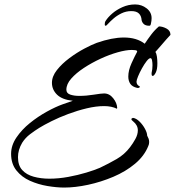

<svg xmlns="http://www.w3.org/2000/svg" viewBox="-20 -791 788 865"><path d="M589 -771Q618 -771 640.5 -753.5Q663 -736 663 -709Q663 -697 660 -685Q660 -683 658.5 -679Q657 -675 653 -675Q636 -675 628 -682.5Q620 -690 618 -700Q617 -719 606 -730Q595 -741 572 -741Q548 -741 527.5 -731Q507 -721 492 -708Q477 -695 468 -685Q459 -675 457 -675Q452 -675 452 -680Q452 -683 452.5 -688Q453 -693 456 -697Q466 -713 485.5 -730Q505 -747 532 -759Q559 -771 589 -771ZM269 54Q235 54 193.5 47Q152 40 115 23.5Q78 7 54 -23Q30 -53 30 -98Q30 -136 54 -171.5Q78 -207 114.5 -236.5Q151 -266 191 -288Q231 -310 262 -321L308 -337Q260 -342 237 -364.5Q214 -387 214 -418Q214 -447 236.5 -475.5Q259 -504 292.5 -529Q326 -554 360 -572Q394 -590 416 -598Q485 -622 538 -622Q596 -622 632 -594Q646 -615 661.5 -635.5Q677 -656 696 -672Q712 -672 730 -662.5Q748 -653 748 -634Q743 -629 728 -612Q713 -595 699 -578.5Q685 -562 680 -557Q685 -550 687 -535.5Q689 -521 689 -506Q689 -478 681.5 -463.5Q674 -449 668 -449Q663 -449 663 -458Q663 -460 663 -462.5Q663 -465 664 -468Q665 -471 666 -479.5Q667 -488 667 -497Q667 -509 665 -519Q663 -529 658 -529Q651 -529 640.5 -515.5Q630 -502 619.5 -483Q609 -464 602 -447Q595 -430 595 -423Q595 -410 607 -403Q610 -403 610 -400Q610 -398 607 -396Q604 -394 598 -395Q576 -400 567 -413.5Q558 -427 558 -446Q558 -474 572.5 -506Q587 -538 597 -556Q598 -557 598 -559Q598 -564 588.5 -565Q579 -566 574 -566Q548 -566 510.5 -555.5Q473 -545 433 -526.5Q393 -508 358 -485Q323 -462 301 -437Q279 -412 279 -387Q279 -371 296 -365Q313 -359 337 -359Q369 -359 402.5 -364.5Q436 -370 449 -370Q473 -370 490 -348.5Q507 -327 508 -305L507 -302V-301Q483 -313 449 -313Q413 -313 371 -303Q329 -293 287.5 -277.5Q246 -262 212 -245Q178 -228 157 -215Q136 -202 115 -186Q94 -170 80 -148Q61 -116 61 -83Q61 -46 80 -25Q99 -4 131.5 5Q164 14 202 14Q244 14 287.5 6Q331 -2 369 -13.5Q407 -25 430 -35Q470 -54 505.5 -74.5Q541 -95 566 -128Q579 -145 590 -165Q601 -185 601 -204Q601 -227 580 -244Q572 -250 572 -254Q572 -258 579 -260Q594 -258 609 -243Q624 -228 633.5 -210Q643 -192 643 -180Q647 -173 649.5 -166Q652 -159 652 -151Q652 -141 648 -133Q630 -88 588 -53Q546 -18 490.5 5.5Q435 29 377 41.5Q319 54 269 54Z"/></svg>

Font: The Nautigal
Style: Bold
Weight: 700
Designer: Robert E. Leuschke
Foundry: Robert E. Leuschke
Version: Version 1.100; ttfautohint (v1.8.3)